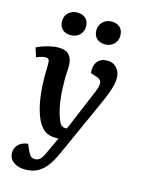

<svg xmlns="http://www.w3.org/2000/svg" viewBox="-143 -837 841 1146"><g transform="rotate(15 277.5 -263.5)"><path d="M319 56Q303 93 286 124.5Q269 156 247.5 179.5Q226 203 197.5 216.5Q169 230 129 230Q83 230 55.5 208.5Q28 187 28 153Q28 121 50 100.5Q72 80 107 77L121 109Q129 126 135.5 136Q142 146 149.5 150.5Q157 155 168 155Q183 155 194 148Q205 141 215.5 123.5Q226 106 238 77L274 0H257Q220 0 196.5 -13.5Q173 -27 152 -60Q136 -88 123.5 -130Q111 -172 104.5 -226.5Q98 -281 98 -345Q98 -356 98.5 -369.5Q99 -383 99 -396.5Q99 -410 99 -420Q99 -436 93 -442.5Q87 -449 76 -449Q66 -449 49 -444.5Q32 -440 19 -434L1 -490Q14 -497 36 -505Q58 -513 84 -519Q110 -525 134 -525Q182 -525 202 -500.5Q222 -476 222 -437Q222 -425 221.5 -412Q221 -399 220 -384.5Q219 -370 219 -351Q219 -298 223 -254Q227 -210 235 -173.5Q243 -137 256 -106Q262 -92 268 -84.5Q274 -77 280.5 -74Q287 -71 294 -71H307L417 -333Q427 -358 428.5 -374Q430 -390 422.5 -400Q415 -410 396 -416L360 -428Q355 -471 375 -498Q395 -525 437 -525Q461 -525 478.5 -514Q496 -503 506.5 -483.5Q517 -464 517 -438Q517 -420 513 -400Q509 -380 500.5 -355.5Q492 -331 478.5 -299.5Q465 -268 446 -226ZM113 -683Q113 -715 135 -735.5Q157 -756 188 -756Q222 -756 241 -738Q260 -720 260 -688Q260 -656 238.5 -635.5Q217 -615 183 -615Q151 -615 132 -633.5Q113 -652 113 -683ZM325 -683Q325 -715 347 -736Q369 -757 402 -757Q435 -757 453.5 -738.5Q472 -720 472 -689Q472 -656 450.5 -635.5Q429 -615 397 -615Q363 -615 344 -633.5Q325 -652 325 -683Z"/></g></svg>

Font: Literata 18pt SemiBold
Style: Italic
Weight: 600
Italic angle: -2°
Designer: Latin by Veronika Burian and Jose Scaglione. Greek by Irene Vlachou. Cyrillic by Vera Evstafieva
Foundry: TypeTogether
Version: Version 3.103;gftools[0.9.29]